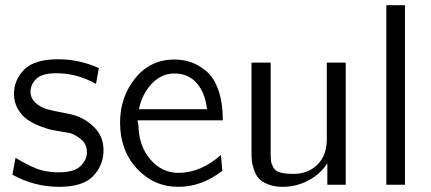

<svg xmlns="http://www.w3.org/2000/svg" viewBox="-20 -714 1664 742"><path d="M28 -39 40 -104Q103 -66 141 -56Q172 -48 207 -48Q266 -48 291 -72Q316 -96 316 -126Q316 -155 295.5 -173.5Q275 -192 250 -200Q249 -200 228 -203.5Q207 -207 185.5 -211Q164 -215 135.5 -226Q107 -237 85.5 -252Q64 -267 49 -293Q34 -319 34 -351Q34 -405 73.5 -445Q113 -485 205 -485Q286 -485 362 -451L351 -390Q277 -431 198 -431Q142 -431 120 -409Q98 -387 98 -360Q98 -333 118.5 -315.5Q139 -298 163.5 -291.5Q188 -285 223.5 -278.5Q259 -272 273 -267Q316 -252 348 -218Q380 -184 380 -133Q380 -76 340.5 -34Q301 8 209 8Q112 8 28 -39Z M444 -240Q444 -339 502.5 -411.5Q561 -484 654 -484Q688 -484 718.5 -473.5Q749 -463 778 -438.5Q807 -414 824 -365.5Q841 -317 841 -249H512Q512 -238 515 -231Q516 -151 560.5 -98.5Q605 -46 670 -46Q755 -46 834 -115L839 -54Q760 8 669 8Q575 8 509.5 -62Q444 -132 444 -240ZM517 -292H780Q773 -355 740.5 -392.5Q708 -430 654 -430Q604 -430 566.5 -390.5Q529 -351 517 -292Z M952 -133V-472H1026V-124Q1026 -102 1027.5 -91Q1029 -80 1036.5 -66.5Q1044 -53 1063 -47.5Q1082 -42 1114 -42Q1171 -42 1207 -78Q1243 -114 1243 -175V-472H1316V0H1245V-83Q1219 -42 1172.5 -17Q1126 8 1072 8Q1039 8 1015 -2Q991 -12 979.5 -25Q968 -38 961 -59.5Q954 -81 953 -96Q952 -111 952 -133Z M1473 0V-694H1545V0Z"/></svg>

Font: Coval
Style: ExtraLight
Weight: 250
Foundry: Context Ltd
Version: Version 001.000